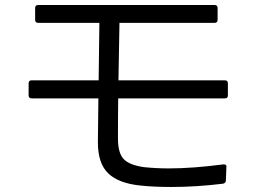

<svg xmlns="http://www.w3.org/2000/svg" viewBox="-20 -742 1040 765"><path d="M132 -722H835Q847 -722 847 -710V-663Q847 -651 835 -651H456L452 -422H876Q888 -422 888 -410V-362Q888 -350 876 -350H451Q450 -290 450 -190Q450 -132 473 -108Q496 -84 554 -76Q602 -71 652 -71Q747 -71 870 -87H872Q884 -87 882 -76L880 -22Q879 -12 868 -10Q761 3 662 3Q591 3 537 -3Q452 -12 411 -51.5Q370 -91 370 -175Q370 -226 372 -350H106Q94 -350 94 -362V-410Q94 -422 106 -422H373L376 -651H132Q120 -651 120 -663V-710Q120 -722 132 -722Z"/></svg>

Font: LINE Seed JP_TTF Regular
Style: Regular
Weight: 400
Designer: LINE & Fontrix & Fontworks
Version: Version 1.002